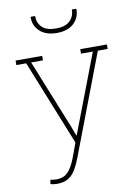

<svg xmlns="http://www.w3.org/2000/svg" viewBox="-103 -828 786 1107"><g transform="rotate(-10 289.5 -274.5)"><path d="M138.2 213.4Q128.9 213.4 117.7 211.7Q106.4 210 101.1 208L105.5 183.1Q110.8 184.6 121.6 186Q132.3 187.5 138.2 187.5Q183.1 187.5 208.3 161.1Q233.4 134.8 252.9 83L284.7 -2.9L84.5 -502H26.9V-528.3H182.6V-502H113.3L276.9 -95.7L296.4 -43H299.3L474.6 -502H405.3V-528.3H561.5V-502H503.9L279.3 87.9Q265.1 125 248.3 153.3Q231.4 181.6 205.6 197.5Q179.7 213.4 138.2 213.4ZM290 -643.6Q227.1 -643.6 191.2 -675.8Q155.3 -708 155.8 -758.8L156.7 -761.7H182.1Q182.1 -720.7 208 -695.3Q233.9 -669.9 290 -669.9Q343.8 -669.9 370.6 -695.8Q397.5 -721.7 397.5 -761.7H422.9L423.8 -758.8Q423.8 -708 388.2 -675.8Q352.5 -643.6 290 -643.6Z"/></g></svg>

Font: Roboto Slab LO Thin
Style: Regular
Weight: 250
Designer: Google
Version: Version 2.00;September 28, 2018;FontCreator 11.5.0.2427 64-b